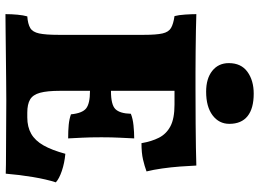

<svg xmlns="http://www.w3.org/2000/svg" viewBox="-140 -784 927 686"><g transform="rotate(90 323.0 -440.5)"><path d="M30 -679Q54 -678 89 -677.5Q124 -677 163 -676.5Q202 -676 239 -676Q276 -676 304 -676V-192Q304 -146 311 -120.5Q318 -95 335 -85Q352 -75 382 -75L339 0Q313 0 268.5 0.5Q224 1 175.5 1.5Q127 2 87 2.5Q47 3 30 3Q30 -19 32 -40Q34 -61 38 -75Q65 -77 79.5 -85.5Q94 -94 99 -117.5Q104 -141 104 -187V-491Q104 -536 99 -558Q94 -580 79.5 -588.5Q65 -597 37 -601Q33 -616 31.5 -639.5Q30 -663 30 -679ZM529 -211Q562 -208 590 -198.5Q618 -189 631 -177Q620 -143 612 -95Q604 -47 600 2Q571 1 525.5 1Q480 1 430.5 0.5Q381 0 339 0L382 -75H399Q433 -75 457.5 -89Q482 -103 499 -133Q516 -163 529 -211ZM474 -457Q473 -433 471.5 -405.5Q470 -378 470 -340Q470 -298 471.5 -270.5Q473 -243 474 -221Q446 -221 425.5 -223Q405 -225 388 -231Q384 -272 366.5 -285.5Q349 -299 305 -299H248V-374H305Q354 -374 369.5 -390Q385 -406 386 -445Q403 -452 427.5 -454.5Q452 -457 474 -457ZM571 -679Q572 -654 574.5 -621Q577 -588 581.5 -556.5Q586 -525 592 -501Q573 -494 549.5 -488.5Q526 -483 491 -483Q485 -519 471.5 -545.5Q458 -572 430.5 -586.5Q403 -601 353 -601H260L294 -676Q369 -676 420 -676.5Q471 -677 507 -677.5Q543 -678 571 -679ZM307 -714Q260 -714 232.5 -736Q205 -758 205 -795Q205 -839 236 -861.5Q267 -884 314 -884Q367 -884 394.5 -862Q422 -840 422 -797Q422 -760 391.5 -737Q361 -714 307 -714Z"/></g></svg>

Font: Vollkorn Black
Style: Regular
Weight: 900
Designer: Friedrich Althausen
Foundry: Friedrich Althausen
Version: Version 5.000